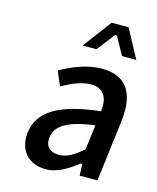

<svg xmlns="http://www.w3.org/2000/svg" viewBox="-111 -796 724 885"><g transform="rotate(15 251.5 -353.5)"><path d="M191 12C244 12 292 -17 339 -54L340 -55H349L351 0H436L472 -292C489 -430 440 -503 324 -503C254 -503 186 -475 128 -442L157 -374C202 -399 248 -420 294 -420C359 -420 376 -372 370 -317L369 -312H365C171 -289 81 -233 68 -130C58 -45 109 12 191 12ZM355 -242 361 -243 346 -125 344 -123C305 -89 272 -68 233 -68C193 -68 165 -89 171 -136C178 -189 228 -225 355 -242ZM275 -583 341 -668H350L397 -583H465L392 -719H311L209 -583Z"/></g></svg>

Font: Falling Sky
Style: LightObl
Weight: 400
Designer: Paul D. Hunt
Foundry: Adobe Systems Incorporated
Version: Version 1.02